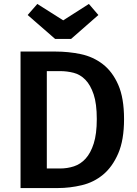

<svg xmlns="http://www.w3.org/2000/svg" viewBox="-20 -952 696 972"><path d="M470 -349Q470 -427 454 -474.5Q438 -522 412 -548.5Q386 -575 352.5 -583.5Q319 -592 284 -592H217V-99H284Q321 -99 354.5 -110Q388 -121 413.5 -149Q439 -177 454.5 -225.5Q470 -274 470 -349ZM608 -349Q608 -243 578.5 -175Q549 -107 502 -68Q455 -29 394.5 -14.5Q334 0 273 0H84V-691H261Q327 -691 389 -678Q451 -665 500 -627.5Q549 -590 578.5 -523Q608 -456 608 -349ZM300 -849 430 -932 478 -876 340 -755H259L120 -876L169 -932Z"/></svg>

Font: Qnwhxotralxmqkhsjrfbfhwcoqn
Style: Regular
Weight: 500
Designer: Carrois Corporate & Edenspiekermann
Foundry: Carrois Corporate GbR & Edenspiekermann AG
Version: Version 2.001